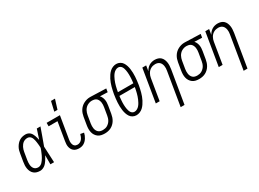

<svg xmlns="http://www.w3.org/2000/svg" viewBox="-34 -1589 3569 2641"><g transform="rotate(-30 1750.0 -268.0)"><path d="M172 8Q145 8 119.5 1Q94 -6 74.5 -22.5Q55 -39 43.5 -62Q32 -85 27.5 -110.5Q23 -136 24 -163Q25 -190 30 -218L50 -338Q53 -361 60 -384.5Q67 -408 79.5 -430Q92 -452 109.5 -471.5Q127 -491 148.5 -504Q170 -517 194.5 -522.5Q219 -528 242 -528Q262 -528 280 -521.5Q298 -515 312 -502.5Q326 -490 335 -474Q344 -458 350.5 -440.5Q357 -423 361.5 -405Q366 -387 370 -368Q382 -406 395 -444Q408 -482 420 -520H478Q454 -453 430.5 -386.5Q407 -320 382 -254Q386 -191 388 -127Q390 -63 394 0H336Q336 -36 336 -72Q336 -108 336 -144Q327 -127 317.5 -110Q308 -93 297 -76.5Q286 -60 273 -44.5Q260 -29 244 -17.5Q228 -6 209 1Q190 8 172 8ZM172 -47Q189 -47 205.5 -55Q222 -63 235 -76Q248 -89 258 -104Q268 -119 277.5 -134.5Q287 -150 294 -166Q301 -182 308 -198Q315 -214 321.5 -230.5Q328 -247 333 -263Q333 -279 332 -295Q331 -311 329 -327Q327 -343 325 -358.5Q323 -374 319.5 -389Q316 -404 310.5 -419Q305 -434 296 -446Q287 -458 273 -465.5Q259 -473 242 -473Q225 -473 207.5 -468Q190 -463 175.5 -452.5Q161 -442 149.5 -427Q138 -412 130 -396Q122 -380 117 -363Q112 -346 109 -329L89 -209Q86 -190 85 -172Q84 -154 85.5 -136Q87 -118 93 -101.5Q99 -85 110 -72.5Q121 -60 137 -53.5Q153 -47 172 -47Z M791 8Q769 8 747.5 2.5Q726 -3 709.5 -15.5Q693 -28 682.5 -46.5Q672 -65 667.5 -86Q663 -107 664 -129.5Q665 -152 669 -174L717 -465H576V-520H787L728 -165Q726 -151 725 -137Q724 -123 726.5 -110Q729 -97 734 -85Q739 -73 748.5 -64Q758 -55 770.5 -51Q783 -47 797 -47Q816 -47 835 -56.5Q854 -66 867 -82.5Q880 -99 887.5 -118Q895 -137 900 -156L955 -146Q951 -126 943.5 -107.5Q936 -89 925 -71Q914 -53 900 -38Q886 -23 868 -12Q850 -1 830 3.5Q810 8 791 8ZM744 -600 779 -751H842L795 -600Z M1198 8Q1169 8 1142 2Q1115 -4 1094 -19.5Q1073 -35 1058.5 -57.5Q1044 -80 1038 -106.5Q1032 -133 1032.5 -161Q1033 -189 1038 -218L1058 -338Q1062 -362 1070 -386Q1078 -410 1092 -432.5Q1106 -455 1125.5 -473Q1145 -491 1168.5 -503Q1192 -515 1216.5 -521.5Q1241 -528 1266 -528H1281L1523 -520L1514 -465L1393 -469Q1408 -454 1417 -434Q1426 -414 1430 -392.5Q1434 -371 1433 -348Q1432 -325 1428 -302L1408 -182Q1404 -158 1396 -133.5Q1388 -109 1374 -86Q1360 -63 1340.5 -44.5Q1321 -26 1297.5 -14Q1274 -2 1248 3Q1222 8 1198 8ZM1198 -47Q1216 -47 1235 -51Q1254 -55 1270.5 -65Q1287 -75 1301 -89Q1315 -103 1324.5 -120Q1334 -137 1339.5 -155Q1345 -173 1348 -191L1368 -311Q1371 -330 1372 -348Q1373 -366 1370.5 -383.5Q1368 -401 1361.5 -417Q1355 -433 1344 -445.5Q1333 -458 1317 -464.5Q1301 -471 1282 -472L1272 -473H1263Q1245 -473 1227 -467.5Q1209 -462 1192.5 -452.5Q1176 -443 1162.5 -428.5Q1149 -414 1140 -397.5Q1131 -381 1125.5 -363.5Q1120 -346 1117 -329L1097 -209Q1094 -189 1093.5 -170Q1093 -151 1096 -132.5Q1099 -114 1107 -97.5Q1115 -81 1128.5 -69Q1142 -57 1160 -52Q1178 -47 1198 -47Z M1701 8Q1670 8 1644 -6Q1618 -20 1602.5 -43.5Q1587 -67 1578 -95Q1569 -123 1565 -152.5Q1561 -182 1560 -212.5Q1559 -243 1561 -273.5Q1563 -304 1566.5 -335Q1570 -366 1575 -397Q1580 -424 1585.5 -450.5Q1591 -477 1598.5 -504Q1606 -531 1615.5 -557Q1625 -583 1638 -608.5Q1651 -634 1667.5 -658Q1684 -682 1705 -701.5Q1726 -721 1753.5 -732Q1781 -743 1808 -743Q1839 -743 1865 -729Q1891 -715 1906.5 -691.5Q1922 -668 1931 -640Q1940 -612 1944 -582.5Q1948 -553 1949 -522.5Q1950 -492 1948 -461.5Q1946 -431 1942.5 -400Q1939 -369 1934 -338Q1929 -311 1923.5 -284.5Q1918 -258 1910.5 -231Q1903 -204 1893.5 -178Q1884 -152 1871 -126.5Q1858 -101 1841.5 -77Q1825 -53 1804 -33.5Q1783 -14 1755.5 -3Q1728 8 1701 8ZM1636 -395H1881Q1883 -412 1885 -429Q1887 -446 1888 -463Q1889 -480 1889.5 -497Q1890 -514 1889.5 -531Q1889 -548 1887.5 -564.5Q1886 -581 1883 -597Q1880 -613 1875 -629Q1870 -645 1861.5 -658Q1853 -671 1839 -679.5Q1825 -688 1808 -688Q1786 -688 1765 -676Q1744 -664 1729 -646Q1714 -628 1703 -607.5Q1692 -587 1683 -566.5Q1674 -546 1667 -524.5Q1660 -503 1654.5 -481.5Q1649 -460 1644.5 -438.5Q1640 -417 1636 -395ZM1701 -47Q1723 -47 1744 -59Q1765 -71 1780 -89Q1795 -107 1806 -127.5Q1817 -148 1826 -168.5Q1835 -189 1842 -210.5Q1849 -232 1854.5 -253.5Q1860 -275 1864.5 -296.5Q1869 -318 1873 -340H1628Q1626 -323 1624.5 -306Q1623 -289 1621.5 -272Q1620 -255 1619.5 -238Q1619 -221 1619.5 -204Q1620 -187 1621.5 -170.5Q1623 -154 1626 -138Q1629 -122 1634 -106Q1639 -90 1647.5 -77Q1656 -64 1670 -55.5Q1684 -47 1701 -47Z M2281 215 2368 -311Q2372 -331 2372.5 -350Q2373 -369 2370 -387Q2367 -405 2359.5 -421.5Q2352 -438 2339 -450Q2326 -462 2308.5 -467.5Q2291 -473 2271 -473Q2254 -473 2236.5 -469Q2219 -465 2202.5 -456Q2186 -447 2172.5 -433.5Q2159 -420 2149.5 -403.5Q2140 -387 2134.5 -370Q2129 -353 2126 -335L2071 0H2010L2096 -520H2157L2143 -435Q2154 -455 2170 -473.5Q2186 -492 2206.5 -504.5Q2227 -517 2249.5 -522.5Q2272 -528 2294 -528Q2321 -528 2346 -520.5Q2371 -513 2389 -496Q2407 -479 2417 -456Q2427 -433 2431 -407.5Q2435 -382 2433.5 -355.5Q2432 -329 2428 -302L2342 215Z M2698 8Q2669 8 2642 2Q2615 -4 2594 -19.5Q2573 -35 2558.5 -57.5Q2544 -80 2538 -106.5Q2532 -133 2532.5 -161Q2533 -189 2538 -218L2558 -338Q2562 -362 2570 -386Q2578 -410 2592 -432.5Q2606 -455 2625.5 -473Q2645 -491 2668.5 -503Q2692 -515 2716.5 -521.5Q2741 -528 2766 -528H2781L3023 -520L3014 -465L2893 -469Q2908 -454 2917 -434Q2926 -414 2930 -392.5Q2934 -371 2933 -348Q2932 -325 2928 -302L2908 -182Q2904 -158 2896 -133.5Q2888 -109 2874 -86Q2860 -63 2840.5 -44.5Q2821 -26 2797.5 -14Q2774 -2 2748 3Q2722 8 2698 8ZM2698 -47Q2716 -47 2735 -51Q2754 -55 2770.5 -65Q2787 -75 2801 -89Q2815 -103 2824.5 -120Q2834 -137 2839.5 -155Q2845 -173 2848 -191L2868 -311Q2871 -330 2872 -348Q2873 -366 2870.5 -383.5Q2868 -401 2861.5 -417Q2855 -433 2844 -445.5Q2833 -458 2817 -464.5Q2801 -471 2782 -472L2772 -473H2763Q2745 -473 2727 -467.5Q2709 -462 2692.5 -452.5Q2676 -443 2662.5 -428.5Q2649 -414 2640 -397.5Q2631 -381 2625.5 -363.5Q2620 -346 2617 -329L2597 -209Q2594 -189 2593.5 -170Q2593 -151 2596 -132.5Q2599 -114 2607 -97.5Q2615 -81 2628.5 -69Q2642 -57 2660 -52Q2678 -47 2698 -47Z M3281 215 3368 -311Q3372 -331 3372.5 -350Q3373 -369 3370 -387Q3367 -405 3359.5 -421.5Q3352 -438 3339 -450Q3326 -462 3308.5 -467.5Q3291 -473 3271 -473Q3254 -473 3236.5 -469Q3219 -465 3202.5 -456Q3186 -447 3172.5 -433.5Q3159 -420 3149.5 -403.5Q3140 -387 3134.5 -370Q3129 -353 3126 -335L3071 0H3010L3096 -520H3157L3143 -435Q3154 -455 3170 -473.5Q3186 -492 3206.5 -504.5Q3227 -517 3249.5 -522.5Q3272 -528 3294 -528Q3321 -528 3346 -520.5Q3371 -513 3389 -496Q3407 -479 3417 -456Q3427 -433 3431 -407.5Q3435 -382 3433.5 -355.5Q3432 -329 3428 -302L3342 215Z"/></g></svg>

Font: Iosevka Light
Style: Italic
Weight: 300
Italic angle: -9°
Monospace: yes
Designer: Belleve Invis
Foundry: Belleve Invis
Version: Version 32.5.0; ttfautohint (v1.8.4)